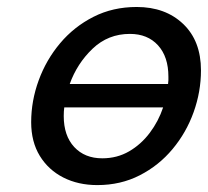

<svg xmlns="http://www.w3.org/2000/svg" viewBox="-20 -518 596 550"><path d="M69.3 -168Q69.3 -229 90.8 -287.8Q112.3 -346.7 152.1 -394Q191.9 -441.4 247.6 -469.7Q303.2 -498 371.6 -498Q453.6 -498 504.6 -449.5Q555.7 -400.9 555.7 -316.4Q555.7 -255.4 534.7 -196.8Q513.7 -138.2 474.4 -91.1Q435.1 -43.9 380.4 -15.9Q325.7 12.2 258.8 12.2Q204.1 12.2 161.4 -9.5Q118.7 -31.2 94 -71.5Q69.3 -111.8 69.3 -168ZM447.3 -210.4H164.1Q162.6 -199.7 162.6 -185.5Q162.6 -129.4 192.6 -96.9Q222.7 -64.5 272.9 -64.5Q315.4 -64.5 349.9 -84.5Q384.3 -104.5 409.2 -137.7Q434.1 -170.9 447.3 -210.4ZM179.7 -277.3H461.4Q462.4 -283.7 462.4 -288.1Q462.4 -292.5 462.4 -298.3Q462.4 -355.5 432.6 -388.2Q402.8 -420.9 352.1 -420.9Q289.6 -420.9 245.1 -378.4Q200.7 -335.9 179.7 -277.3Z"/></svg>

Font: Andika
Style: Italic
Weight: 400
Italic angle: -14°
Designer: Victor Gaultney, Annie Olsen, Julie Remington, Don Collingsworth, Eric Hays, Becca Hirsbrunner
Foundry: SIL International
Version: Version 6.101